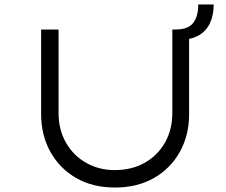

<svg xmlns="http://www.w3.org/2000/svg" viewBox="-20 -832 1010 859"><path d="M494 7Q395 7 321 -35.5Q247 -78 205.5 -152.5Q164 -227 164 -322V-700H242V-326Q242 -252 275 -194Q308 -136 365.5 -103.5Q423 -71 493 -71Q569 -71 627 -103.5Q685 -136 718 -194Q751 -252 751 -326V-700H765Q822 -700 844.5 -729.5Q867 -759 867 -812H936Q936 -765 920 -730Q904 -695 872 -675.5Q840 -656 794 -654L826 -687V-321Q826 -227 784.5 -152.5Q743 -78 668.5 -35.5Q594 7 494 7Z"/></svg>

Font: Lexend Tera Light
Style: Regular
Weight: 300
Designer: Bonnie Shaver-Troup, Thomas Jockin
Foundry: Lexend
Version: Version 1.007